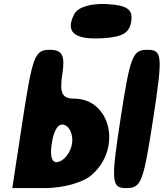

<svg xmlns="http://www.w3.org/2000/svg" viewBox="-20 -1013 838 983"><path d="M597 -404C547 -79 551 -50 627 -50C703 -50 714 -79 764 -404C814 -729 811 -758 735 -758C659 -758 647 -729 597 -404ZM97 -404 43 -50H208C304 -50 404 -78 449 -117C606 -253 547 -508 359 -508C298 -508 284 -537 299 -633C314 -729 299 -758 235 -758C159 -758 147 -729 97 -404ZM349 -279C343 -237 313 -195 282 -185C247 -173 234 -208 245 -279C256 -350 280 -385 311 -373C338 -363 355 -321 349 -279ZM361 -942C312 -850 359 -809 502 -817C607 -823 643 -844 652 -904C661 -964 632 -986 529 -992C447 -997 380 -977 361 -942Z"/></svg>

Font: Hussar Skorodowane
Style: Ky
Weight: 700
Foundry: Cannot Into Space Fonts
Version: Version 0.892